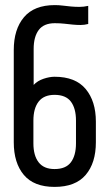

<svg xmlns="http://www.w3.org/2000/svg" viewBox="-20 -727 430 753"><path d="M278 -254V-165C278 -133 271.3 -108.2 258 -90.5C244.7 -72.8 223.3 -64 194 -64C166 -64 145.2 -72.8 131.5 -90.5C117.8 -108.2 111 -133 111 -165V-254C111 -286 117.8 -310.8 131.5 -328.5C145.2 -346.2 166 -355 194 -355C223.3 -355 244.7 -346.2 258 -328.5C271.3 -310.8 278 -286 278 -254ZM194 -426C180.7 -426 166.2 -423.3 150.5 -418C134.8 -412.7 122 -404.7 112 -394V-535C112 -567 118.7 -591.8 132 -609.5C145.3 -627.2 166.3 -636 195 -636C209 -636 221.7 -635.3 233 -634C244.3 -632.7 255.2 -631.5 265.5 -630.5C275.8 -629.5 286 -629 296 -629C306 -629 316 -630.3 326 -633V-704C314 -701.3 302.7 -700 292 -700C280.7 -700 269.5 -700.5 258.5 -701.5C247.5 -702.5 236.8 -703.7 226.5 -705C216.2 -706.3 205.7 -707 195 -707C141 -707 100.7 -691.2 74 -659.5C47.3 -627.8 34 -585 34 -531V-169C34 -115 47.2 -72.3 73.5 -41C99.8 -9.7 140 6 194 6C248.7 6 289.3 -9.7 316 -41C342.7 -72.3 356 -115 356 -169V-250C356 -303.3 342.7 -346 316 -378C289.3 -410 248.7 -426 194 -426Z"/></svg>

Font: Bebas Neue Regular two
Style: Regular2
Weight: 400
Designer: Ryoichi Tsunekawa & LGV (GE)
Foundry: Free Software Foundation, Inc.
Version: Version 1.003 August 13, 2016